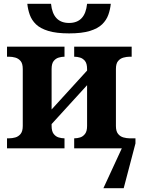

<svg xmlns="http://www.w3.org/2000/svg" viewBox="-20 -782 749 1012"><path d="M344 -606Q277 -606 234.5 -619Q192 -632 169.5 -654Q147 -676 137 -704Q127 -732 124 -762H249Q259 -661 344 -661Q429 -661 439 -762H564Q561 -732 551 -704Q541 -676 518.5 -654Q496 -632 454 -619Q412 -606 344 -606ZM17 0V-53H29Q44 -53 60.5 -57.5Q77 -62 88.5 -76Q100 -90 100 -118V-418Q100 -447 88.5 -460.5Q77 -474 60.5 -478.5Q44 -483 29 -483H17V-536H320V-483H318Q305 -483 289.5 -478.5Q274 -474 263 -460.5Q252 -447 252 -418V-205L439 -410V-418Q439 -447 428 -460.5Q417 -474 402 -478.5Q387 -483 373 -483H371V-536H674V-483H662Q648 -483 631 -478.5Q614 -474 602.5 -460.5Q591 -447 591 -418V-118Q591 -90 602.5 -76Q614 -62 631 -57.5Q648 -53 662 -53H694V-26L632 210H525L622 0H371V-53H373Q387 -53 402 -57.5Q417 -62 428 -76Q439 -90 439 -118V-333L252 -128V-118Q252 -90 263 -76Q274 -62 289.5 -57.5Q305 -53 318 -53H320V0Z"/></svg>

Font: NotoSerif-Bold
Style: Regular
Weight: 700
Designer: Monotype Design Team
Foundry: Monotype Imaging Inc.
Version: Version 2.007; ttfautohint (v1.8) -l 8 -r 50 -G 200 -x 14 -D